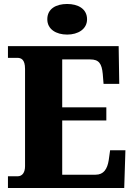

<svg xmlns="http://www.w3.org/2000/svg" viewBox="-20 -946 674 966"><path d="M318 -772C372 -772 418 -799 418 -849C418 -902 372 -926 318 -926C262 -926 218 -902 218 -849C218 -799 262 -772 318 -772ZM20 0H605L611 -190H534L527 -140C520 -96 502 -67 461 -67H293V-340H515V-406H293V-647H434C478 -647 492 -626 497 -574L501 -524H580L577 -714H20V-655H66C86 -655 106 -648 106 -599V-110C106 -79 93 -59 68 -59H20Z"/></svg>

Font: Noto Serif Sinhala SemiCondensed Black
Style: Regular
Weight: 900
Width: 4
Designer: Jelle Bosma - Monotype Design Team
Foundry: Monotype Imaging Inc.
Version: Version 2.007